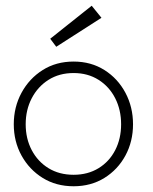

<svg xmlns="http://www.w3.org/2000/svg" viewBox="-20 -637 532 669"><path d="M236.5 12Q175.5 12 128.8 -17Q82 -46 55 -95Q28 -144 28 -204Q28 -264 55 -313.8Q82 -363.5 128.8 -393Q175.5 -422.5 236.5 -422.5Q297 -422.5 343.8 -393Q390.5 -363.5 417 -313.8Q443.5 -264 443.5 -204Q443.5 -144 417 -95Q390.5 -46 343.8 -17Q297 12 236.5 12ZM236.5 -28Q286 -28 323.5 -51Q361 -74 381.5 -114Q402 -154 402 -204Q402 -254 381.5 -294.5Q361 -335 323.5 -358.8Q286 -382.5 236.5 -382.5Q186.5 -382.5 149 -358.8Q111.5 -335 90.5 -294.5Q69.5 -254 69.5 -204Q69.5 -154 90.5 -114Q111.5 -74 149 -51Q186.5 -28 236.5 -28ZM176 -474 155 -502 299.5 -617 333.5 -575Z"/></svg>

Font: League Spartan Thin ExtraLight
Style: Regular
Weight: 250
Version: Version 2.002